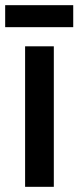

<svg xmlns="http://www.w3.org/2000/svg" viewBox="-35 -722 303 742"><path d="M173 0H62V-543H173ZM248 -702V-617H-15V-702Z"/></svg>

Font: Noto Sans Tamil ExtraCondensed SemiBold
Style: Regular
Weight: 600
Width: 2
Designer: Jelle Bosma - Monotype Design Team
Foundry: Monotype Imaging Inc.
Version: Version 2.004; ttfautohint (v1.8.4.7-5d5b)